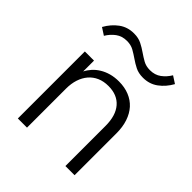

<svg xmlns="http://www.w3.org/2000/svg" viewBox="-194 -821 943 943"><g transform="rotate(45 277.5 -349.5)"><path d="M84.1 0V-465.5H147.7V-390Q156.8 -408.6 171.6 -425Q186.4 -441.4 206.4 -453.6Q226.4 -465.9 251.6 -473Q276.8 -480 306.8 -480Q346.8 -480 378.6 -467Q410.5 -454.1 432.5 -429.8Q454.5 -405.5 466.4 -370.2Q478.2 -335 478.2 -290.5V0H414.5V-278.6Q414.5 -350.5 381.1 -389.1Q347.7 -427.7 286.4 -427.7Q253.2 -427.7 227.5 -416.4Q201.8 -405 184.1 -384.3Q166.4 -363.6 157 -334.8Q147.7 -305.9 147.7 -270.9V0ZM58.6 -610Q80.9 -650 114.3 -674.5Q147.7 -699.1 192.3 -699.1Q223.6 -699.1 245.9 -687.7Q268.2 -676.4 287.7 -662.7Q307.3 -649.1 327.5 -637.7Q347.7 -626.4 375 -626.4Q409.1 -626.4 433.2 -644.3Q457.3 -662.3 473.2 -689.1L510.5 -665Q488.2 -625 454.8 -600.5Q421.4 -575.9 376.8 -575.9Q345.5 -575.9 323.2 -587.3Q300.9 -598.6 281.4 -612.3Q261.8 -625.9 241.6 -637.3Q221.4 -648.6 194.1 -648.6Q160 -648.6 135.9 -630.7Q111.8 -612.7 95.9 -585.9Z"/></g></svg>

Font: Spartan
Style: Regular
Weight: 400
Designer: Matt Bailey, Mirko Velimirovic
Foundry: Matt Bailey
Version: Version 1.005